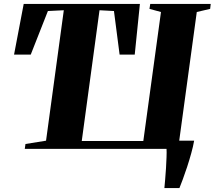

<svg xmlns="http://www.w3.org/2000/svg" viewBox="-20 -763 1100 984"><path d="M822.5 201Q824 183.5 826.5 156Q829 128.5 830.8 98.5Q832.5 68.5 833.5 42Q834.5 15.5 833.5 0H107L110.5 -25L216 -42L307 -710.5L225.5 -706.5L137.5 -483H52L101.5 -743H697L670.5 -483H593L564 -706.5L490 -710.5L399 -40.5H714.5L805 -701.5L746 -717.5L750 -743H1060L1057 -717.5L988.5 -701.5L898.5 -42H975Q970 -13 960.2 22.2Q950.5 57.5 939 92.5Q927.5 127.5 916.8 156.2Q906 185 899.5 201Z"/></svg>

Font: Merriweather 120pt Black
Style: Italic
Weight: 900
Italic angle: -7.8°
Version: Version 2.101